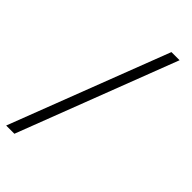

<svg xmlns="http://www.w3.org/2000/svg" viewBox="-244 -764 878 878"><g transform="rotate(45 195.0 -325.0)"><path d="M349.6 -710.9 53.2 61H0L296.9 -710.9Z"/></g></svg>

Font: Battambang Light
Style: Regular
Weight: 300
Designer: Danh Hong
Version: Version 8.002; ttfautohint (v1.8.3)